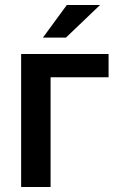

<svg xmlns="http://www.w3.org/2000/svg" viewBox="-20 -743 458 763"><path d="M242 -593.5H150.5L245.5 -723H377.5ZM181 0H64V-528.5H411.5V-436H181Z"/></svg>

Font: Roberto Sans Medium
Style: Regular
Weight: 500
Designer: Google (font) & Cristiano Sobral (main changes)
Version: Version 1.000;October 12, 2021;FontCreator 14.0.0.2814 64-bi